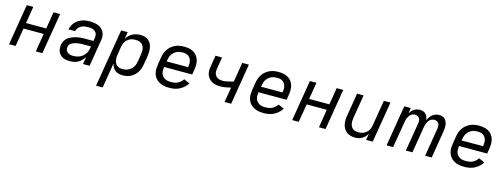

<svg xmlns="http://www.w3.org/2000/svg" viewBox="-16 -1336 6182 2358"><g transform="rotate(15 3075.0 -156.5)"><path d="M32 0 118 -520H201L166 -305H423L458 -520H542L456 0H372L410 -232H154L115 0Z M808 8Q785 8 762 4.5Q739 1 719 -8Q699 -17 683.5 -32Q668 -47 659 -67Q650 -87 648 -110Q646 -133 649 -156Q653 -177 661 -196.5Q669 -216 683.5 -232.5Q698 -249 716.5 -260.5Q735 -272 754.5 -280Q774 -288 794.5 -293.5Q815 -299 835 -302Q855 -305 875.5 -306Q896 -307 916 -307H1023L1030 -348Q1032 -363 1031 -379Q1030 -395 1023 -408Q1016 -421 1004.5 -430.5Q993 -440 978.5 -445.5Q964 -451 948.5 -452.5Q933 -454 918 -454Q895 -454 872.5 -450.5Q850 -447 829.5 -436Q809 -425 793 -406.5Q777 -388 773 -365H690Q695 -390 706 -413Q717 -436 734.5 -456Q752 -476 774 -490Q796 -504 820 -513Q844 -522 868.5 -525Q893 -528 918 -528Q939 -528 959.5 -526Q980 -524 999.5 -519Q1019 -514 1037 -505Q1055 -496 1069.5 -483Q1084 -470 1094.5 -453.5Q1105 -437 1110 -417.5Q1115 -398 1115 -377Q1115 -356 1111 -336L1056 0H972L988 -94Q974 -71 954 -50.5Q934 -30 910.5 -16.5Q887 -3 860.5 2.5Q834 8 809 8ZM830 -65Q860 -65 890.5 -73.5Q921 -82 946.5 -102Q972 -122 987 -150.5Q1002 -179 1007 -210L1011 -234H916Q903 -234 889.5 -233.5Q876 -233 863 -231.5Q850 -230 837 -228Q824 -226 811 -222Q798 -218 785.5 -213Q773 -208 761.5 -200Q750 -192 742.5 -179.5Q735 -167 733 -154Q730 -135 736 -116Q742 -97 756.5 -85.5Q771 -74 790.5 -69.5Q810 -65 830 -65Z M1196 215 1318 -520H1401L1387 -434Q1401 -456 1421 -475Q1441 -494 1464.5 -506Q1488 -518 1513 -523Q1538 -528 1563 -528Q1563 -528 1563 -528Q1563 -528 1564 -528Q1592 -528 1619 -520.5Q1646 -513 1666 -495.5Q1686 -478 1698 -454Q1710 -430 1714.5 -403Q1719 -376 1717.5 -347.5Q1716 -319 1712 -290L1695 -190Q1691 -164 1682.5 -138.5Q1674 -113 1659.5 -89.5Q1645 -66 1624.5 -47Q1604 -28 1579.5 -15Q1555 -2 1528.5 3Q1502 8 1476 8Q1449 8 1424 1.5Q1399 -5 1380.5 -20.5Q1362 -36 1350 -58Q1338 -80 1333 -105L1280 215ZM1456 -65Q1474 -65 1492.5 -68.5Q1511 -72 1528.5 -80.5Q1546 -89 1561.5 -102Q1577 -115 1587.5 -131.5Q1598 -148 1604.5 -166Q1611 -184 1614 -202L1630 -302Q1633 -321 1633.5 -340.5Q1634 -360 1629.5 -378Q1625 -396 1615.5 -411Q1606 -426 1591 -436Q1576 -446 1557.5 -450Q1539 -454 1520 -454Q1502 -454 1484.5 -451.5Q1467 -449 1450.5 -441Q1434 -433 1419.5 -421Q1405 -409 1394.5 -393.5Q1384 -378 1378 -361Q1372 -344 1369 -327L1353 -227Q1350 -207 1349 -187.5Q1348 -168 1351.5 -149.5Q1355 -131 1363 -114.5Q1371 -98 1385 -86.5Q1399 -75 1417.5 -70Q1436 -65 1456 -65Z M2073 8Q2048 8 2024 5.5Q2000 3 1978 -4.5Q1956 -12 1936 -23.5Q1916 -35 1900.5 -52Q1885 -69 1875 -89.5Q1865 -110 1860.5 -133.5Q1856 -157 1857 -181Q1858 -205 1862 -230L1878 -330Q1883 -357 1892.5 -384Q1902 -411 1919 -435Q1936 -459 1960 -478Q1984 -497 2010.5 -508.5Q2037 -520 2065 -524Q2093 -528 2121 -528Q2152 -528 2182 -522Q2212 -516 2237.5 -501.5Q2263 -487 2281 -463.5Q2299 -440 2308 -412Q2317 -384 2317 -352.5Q2317 -321 2312 -290L2301 -223H1944L1943 -218Q1940 -197 1940.5 -176.5Q1941 -156 1947 -138Q1953 -120 1966 -105.5Q1979 -91 1996 -81.5Q2013 -72 2032.5 -69Q2052 -66 2073 -66Q2094 -66 2115 -69.5Q2136 -73 2156 -82.5Q2176 -92 2193 -107.5Q2210 -123 2222 -141L2296 -108Q2278 -80 2252.5 -57Q2227 -34 2197.5 -19Q2168 -4 2136 2Q2104 8 2073 8ZM1956 -297H2229L2230 -302Q2233 -321 2233.5 -340.5Q2234 -360 2229.5 -378Q2225 -396 2215 -411Q2205 -426 2190.5 -436Q2176 -446 2157.5 -450Q2139 -454 2119 -454Q2101 -454 2082 -451Q2063 -448 2045.5 -440Q2028 -432 2012.5 -418.5Q1997 -405 1986 -389Q1975 -373 1969 -354.5Q1963 -336 1960 -318Z M2772 0 2804 -191Q2770 -182 2736 -176.5Q2702 -171 2669 -171Q2648 -171 2627 -174Q2606 -177 2587 -184Q2568 -191 2551.5 -202.5Q2535 -214 2522.5 -229Q2510 -244 2502 -262.5Q2494 -281 2491 -301.5Q2488 -322 2490 -343.5Q2492 -365 2496 -386L2518 -520H2601L2577 -374Q2574 -357 2573.5 -340Q2573 -323 2578 -308Q2583 -293 2593 -280.5Q2603 -268 2616.5 -260Q2630 -252 2646.5 -248.5Q2663 -245 2680 -245Q2697 -245 2714 -247.5Q2731 -250 2748 -254Q2765 -258 2782.5 -262Q2800 -266 2817 -271L2858 -520H2942L2856 0Z M3273 8Q3248 8 3224 5.5Q3200 3 3178 -4.5Q3156 -12 3136 -23.5Q3116 -35 3100.5 -52Q3085 -69 3075 -89.5Q3065 -110 3060.5 -133.5Q3056 -157 3057 -181Q3058 -205 3062 -230L3078 -330Q3083 -357 3092.5 -384Q3102 -411 3119 -435Q3136 -459 3160 -478Q3184 -497 3210.5 -508.5Q3237 -520 3265 -524Q3293 -528 3321 -528Q3352 -528 3382 -522Q3412 -516 3437.5 -501.5Q3463 -487 3481 -463.5Q3499 -440 3508 -412Q3517 -384 3517 -352.5Q3517 -321 3512 -290L3501 -223H3144L3143 -218Q3140 -197 3140.5 -176.5Q3141 -156 3147 -138Q3153 -120 3166 -105.5Q3179 -91 3196 -81.5Q3213 -72 3232.5 -69Q3252 -66 3273 -66Q3294 -66 3315 -69.5Q3336 -73 3356 -82.5Q3376 -92 3393 -107.5Q3410 -123 3422 -141L3496 -108Q3478 -80 3452.5 -57Q3427 -34 3397.5 -19Q3368 -4 3336 2Q3304 8 3273 8ZM3156 -297H3429L3430 -302Q3433 -321 3433.5 -340.5Q3434 -360 3429.5 -378Q3425 -396 3415 -411Q3405 -426 3390.5 -436Q3376 -446 3357.5 -450Q3339 -454 3319 -454Q3301 -454 3282 -451Q3263 -448 3245.5 -440Q3228 -432 3212.5 -418.5Q3197 -405 3186 -389Q3175 -373 3169 -354.5Q3163 -336 3160 -318Z M3632 0 3718 -520H3801L3766 -305H4023L4058 -520H4142L4056 0H3972L4010 -232H3754L3715 0Z M4430 8Q4401 8 4373.5 0.5Q4346 -7 4324 -23.5Q4302 -40 4288.5 -64Q4275 -88 4269 -115Q4263 -142 4264 -171.5Q4265 -201 4270 -230L4318 -520H4401L4351 -218Q4348 -199 4347.5 -180Q4347 -161 4350.5 -143.5Q4354 -126 4363 -110.5Q4372 -95 4386 -84.5Q4400 -74 4418 -69.5Q4436 -65 4455 -65Q4472 -65 4489.5 -68.5Q4507 -72 4523.5 -79.5Q4540 -87 4554.5 -99Q4569 -111 4579 -126.5Q4589 -142 4595 -159Q4601 -176 4604 -193L4658 -520H4742L4656 0H4572L4585 -80Q4573 -60 4556 -42.5Q4539 -25 4518.5 -13Q4498 -1 4475 3.5Q4452 8 4430 8Z M4832 0 4918 -520H5001L4990 -450Q5000 -467 5013 -482Q5026 -497 5043 -507.5Q5060 -518 5078.5 -523Q5097 -528 5116 -528Q5116 -528 5116 -528Q5116 -528 5116 -528Q5138 -528 5158 -521Q5178 -514 5191.5 -499.5Q5205 -485 5212.5 -465Q5220 -445 5222 -424Q5231 -445 5244.5 -464.5Q5258 -484 5276.5 -499Q5295 -514 5317 -521Q5339 -528 5361 -528Q5361 -528 5361 -528Q5361 -528 5361 -528Q5382 -528 5401.5 -521.5Q5421 -515 5434.5 -501.5Q5448 -488 5456 -469.5Q5464 -451 5466.5 -431Q5469 -411 5468 -389.5Q5467 -368 5463 -347L5406 0H5322L5382 -361Q5385 -379 5383.5 -396Q5382 -413 5374 -427Q5366 -441 5350.5 -448Q5335 -455 5318 -455Q5304 -455 5290 -450Q5276 -445 5264.5 -435.5Q5253 -426 5245 -413.5Q5237 -401 5231 -388Q5225 -375 5221.5 -361Q5218 -347 5216 -334L5161 0H5077L5137 -361Q5140 -379 5138.5 -396Q5137 -413 5129 -427Q5121 -441 5105.5 -448Q5090 -455 5073 -455Q5059 -455 5045 -450Q5031 -445 5019.5 -435.5Q5008 -426 4999.5 -413.5Q4991 -401 4985.5 -388Q4980 -375 4976.5 -361Q4973 -347 4971 -334L4915 0Z M5823 8Q5798 8 5774 5.5Q5750 3 5728 -4.5Q5706 -12 5686 -23.5Q5666 -35 5650.5 -52Q5635 -69 5625 -89.5Q5615 -110 5610.5 -133.5Q5606 -157 5607 -181Q5608 -205 5612 -230L5628 -330Q5633 -357 5642.5 -384Q5652 -411 5669 -435Q5686 -459 5710 -478Q5734 -497 5760.5 -508.5Q5787 -520 5815 -524Q5843 -528 5871 -528Q5902 -528 5932 -522Q5962 -516 5987.5 -501.5Q6013 -487 6031 -463.5Q6049 -440 6058 -412Q6067 -384 6067 -352.5Q6067 -321 6062 -290L6051 -223H5694L5693 -218Q5690 -197 5690.5 -176.5Q5691 -156 5697 -138Q5703 -120 5716 -105.5Q5729 -91 5746 -81.5Q5763 -72 5782.5 -69Q5802 -66 5823 -66Q5844 -66 5865 -69.5Q5886 -73 5906 -82.5Q5926 -92 5943 -107.5Q5960 -123 5972 -141L6046 -108Q6028 -80 6002.5 -57Q5977 -34 5947.5 -19Q5918 -4 5886 2Q5854 8 5823 8ZM5706 -297H5979L5980 -302Q5983 -321 5983.5 -340.5Q5984 -360 5979.5 -378Q5975 -396 5965 -411Q5955 -426 5940.5 -436Q5926 -446 5907.5 -450Q5889 -454 5869 -454Q5851 -454 5832 -451Q5813 -448 5795.5 -440Q5778 -432 5762.5 -418.5Q5747 -405 5736 -389Q5725 -373 5719 -354.5Q5713 -336 5710 -318Z"/></g></svg>

Font: Zed Sans Extended
Style: Italic
Weight: 400
Width: 7
Italic angle: -9°
Designer: Belleve Invis
Foundry: Belleve Invis
Version: Version 1.0.0; ttfautohint (v1.8.4)